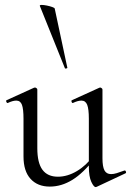

<svg xmlns="http://www.w3.org/2000/svg" viewBox="-20 -751 533 781"><path d="M182.4 8Q133 8 104.3 -23.4Q75.6 -54.8 75.6 -114.6V-268Q75.6 -307.4 69.3 -324.6Q63 -341.8 46.2 -341.8Q32 -341.8 12.4 -332.4Q8.4 -330.6 5.9 -336.6Q3.4 -342.6 7.2 -343.6L118 -394Q120.2 -395 122.2 -395Q124.8 -395 128.3 -392.5Q131.8 -390 131.8 -386.8V-148.2Q131.8 -88.6 152.7 -60.4Q173.6 -32.2 215.6 -32.2Q254.2 -32.2 292.8 -55.1Q331.4 -78 359.6 -117.4L364.8 -106.2Q318.8 -46.8 274.4 -19.4Q230 8 182.4 8ZM396.8 -386.8V-107.2Q396.8 -73.2 404.9 -58Q413 -42.8 432 -42.8Q442.2 -42.8 454.7 -46.6Q467.2 -50.4 485 -57Q489.8 -59 492 -53.5Q494.2 -48 490.4 -46L373.2 9Q371.2 10 369 10Q361.4 10 351.4 -11.4Q341.4 -32.8 341.4 -73.2V-268Q341.4 -307.4 334.7 -324.6Q328 -341.8 311.2 -341.8Q297 -341.8 277.2 -332.4Q273.4 -330.6 271.3 -336.6Q269.2 -342.6 273 -343.6L383.8 -394Q385.8 -395 387.2 -395Q389.8 -395 393.3 -392.5Q396.8 -390 396.8 -386.8ZM142 -727Q141 -731 149.4 -731Q157.8 -731 170.2 -728.5Q182.6 -726 192.5 -722.5Q202.4 -719 202.6 -716L253.8 -476Q255.4 -474 250.1 -472.5Q244.8 -471 243.8 -474Z"/></svg>

Font: Cormorant Light
Style: Regular
Weight: 300
Designer: Christian Thalmann (Catharsis Fonts)
Foundry: Catharsis Fonts
Version: Version 4.000